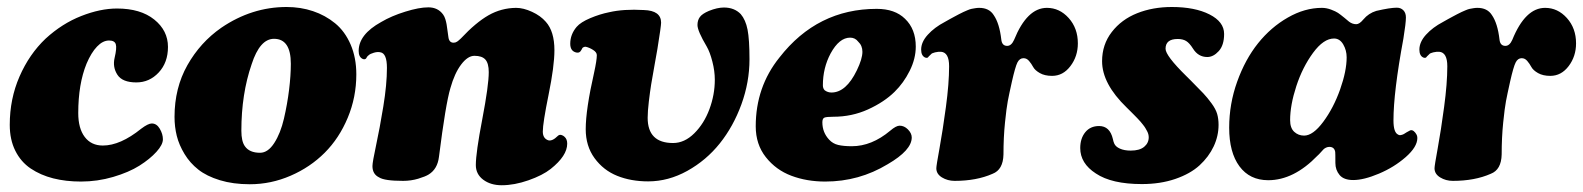

<svg xmlns="http://www.w3.org/2000/svg" viewBox="-20 -514 4593 557"><path d="M319.3 -489.3Q387.7 -489.3 427.5 -457.3Q467.3 -425.3 467.3 -377.9Q467.3 -332.5 440.4 -303.7Q413.6 -274.9 375.5 -274.9Q335 -274.9 320.6 -297.1Q306.2 -319.3 312.5 -346.2Q319.3 -375 315.9 -385.7Q312.5 -396.5 296.4 -396.5Q278.3 -396.5 261.5 -378.9Q244.6 -361.3 231 -329.1Q207 -270 207 -186Q207 -141.6 225.8 -116.7Q244.6 -91.8 278.3 -91.8Q329.1 -91.8 389.6 -140.6Q409.7 -155.8 420.4 -155.8Q434.6 -155.8 443.6 -140.4Q452.6 -125 452.6 -109.9Q452.6 -94.2 433.8 -73.5Q415 -52.7 384.5 -33.4Q354 -14.2 308.3 -0.7Q262.7 12.7 214.8 12.7Q170.9 12.7 134.3 3.4Q97.7 -5.9 69.1 -25.1Q40.5 -44.4 24.4 -76.7Q8.3 -108.9 8.3 -151.9Q8.3 -227.1 36.6 -292Q64.9 -356.9 112.3 -401.9Q160.2 -445.8 215.6 -467.5Q271 -489.3 319.3 -489.3Z M486.3 -174.8Q486.3 -258.8 523.7 -325Q561 -391.1 622.1 -433.6Q710.4 -493.7 811.5 -493.7Q852.1 -493.7 887.9 -481.7Q923.8 -469.7 952.1 -446.5Q980.5 -423.3 997.1 -385Q1013.7 -346.7 1013.7 -298.3Q1013.7 -231.9 988.8 -172.4Q963.9 -112.8 921.9 -70.8Q879.9 -28.8 823 -4.2Q766.1 20.5 704.6 20.5Q656.2 20.5 617.9 8.8Q579.6 -2.9 555.4 -22Q531.2 -41 515.4 -67.1Q499.5 -93.3 492.9 -119.6Q486.3 -146 486.3 -174.8ZM734.4 -70.8Q757.3 -70.8 775.6 -99.1Q793.9 -127.4 803.7 -169.7Q813.5 -211.9 818.6 -253.4Q823.7 -294.9 823.7 -329.1Q823.7 -401.4 774.9 -401.4Q733.9 -401.4 710 -327.6Q680.2 -241.2 680.2 -134.8Q680.2 -104 690.4 -89.8Q703.6 -70.8 734.4 -70.8Z M1477.1 -491.2Q1498.5 -491.2 1523.4 -479.7Q1548.3 -468.3 1563.5 -450.7Q1588.4 -422.9 1588.4 -368.2Q1588.4 -322.3 1571.5 -239.5Q1554.7 -156.7 1554.7 -132.3Q1554.7 -112.3 1570.8 -106.9Q1582.5 -104 1598.1 -119.6Q1603.5 -125 1610.8 -121.6Q1614.7 -120.1 1617.7 -117.2Q1625.5 -110.4 1625.5 -97.2Q1625.5 -62 1577.6 -23.9Q1554.2 -5.4 1513.2 9Q1472.2 23.4 1435.5 23.4Q1403.3 23.4 1381.8 7.3Q1360.4 -8.8 1360.4 -35.2Q1360.4 -70.8 1379.2 -168.7Q1397.9 -266.6 1397.9 -304.7Q1397.9 -330.1 1388.2 -341.1Q1378.4 -352.1 1356.4 -352.1Q1336.9 -352.1 1317.9 -326.9Q1298.8 -301.8 1286.6 -258.3Q1272.9 -212.9 1253.4 -58.6Q1249 -23.4 1223.6 -7.8Q1214.4 -2 1193.4 4.4Q1172.4 10.7 1149.4 10.7Q1095.2 10.7 1079.6 0.5Q1060.5 -8.8 1060.5 -32.2Q1060.5 -43.5 1071 -92.3Q1081.5 -141.1 1092 -205.1Q1102.5 -269 1102.5 -316.9Q1102.5 -359.4 1083.5 -362.3Q1075.7 -364.3 1064.7 -361.1Q1053.7 -357.9 1049.8 -354L1046.9 -351.6Q1043.9 -348.6 1043 -345.7Q1039.6 -340.3 1032.7 -342.8Q1020.5 -348.1 1020.5 -366.2Q1020.5 -414.1 1085.9 -450.2Q1115.7 -467.8 1155.8 -480.2Q1195.8 -492.7 1222.7 -492.7Q1250.5 -492.7 1265.6 -471.7Q1269.5 -466.3 1272 -458.3Q1274.4 -450.2 1275.6 -443.4Q1276.9 -436.5 1278.3 -424.6Q1279.8 -412.6 1280.8 -406.7Q1282.7 -390.1 1295.9 -390.1Q1298.8 -390.1 1301.3 -390.9Q1303.7 -391.6 1306.2 -393.3Q1308.6 -395 1309.8 -396Q1311 -397 1314 -399.7Q1316.9 -402.3 1317.4 -402.8Q1360.4 -448.7 1397.2 -469.7Q1434.1 -490.7 1477.1 -491.2Z M1860.4 12.2Q1810.5 12.2 1770.5 -3.9Q1730.5 -20 1704.8 -55.2Q1679.2 -90.3 1679.2 -139.2Q1679.2 -196.3 1703.6 -303.7Q1711.4 -339.4 1711.4 -354Q1711.4 -362.3 1700.7 -369.1Q1689.9 -376 1679.2 -378.4Q1673.8 -378.4 1671.9 -376.5Q1670.4 -376 1669.4 -374.3Q1668.5 -372.6 1667.5 -370.6Q1666.5 -368.7 1666 -368.2Q1662.1 -360.4 1653.8 -361.3Q1634.3 -364.3 1634.3 -387.2Q1634.3 -414.1 1652.8 -436Q1664.6 -449.7 1692.4 -461.4Q1720.2 -473.1 1747.1 -478.5Q1789.6 -488.3 1847.7 -484.9Q1897.9 -483.4 1897.9 -448.2Q1897.9 -438.5 1887.2 -372.1Q1885.3 -360.4 1878.9 -325.4Q1872.6 -290.5 1869.1 -269.3Q1865.7 -248 1862.3 -219.5Q1858.9 -190.9 1858.9 -172.4Q1858.9 -99.1 1932.6 -99.1Q1965.8 -99.1 1994.1 -127.2Q2022.5 -155.3 2038.1 -197.3Q2053.7 -239.3 2053.7 -282.7Q2053.7 -308.1 2046.6 -335.4Q2039.6 -362.8 2030.3 -378.9Q2003.4 -424.3 2003.4 -441.4Q2003.4 -455.1 2010.3 -464.6Q2017.1 -474.1 2036.6 -482.4Q2061 -492.2 2080.1 -492.2Q2110.4 -492.2 2128.9 -473.1Q2143.1 -456.5 2148.7 -428Q2154.3 -399.4 2154.3 -341.8Q2154.3 -275.9 2130.9 -211.4Q2107.4 -147 2068.1 -97.9Q2028.8 -48.8 1973.9 -18.3Q1918.9 12.2 1860.4 12.2Z M2523.4 -488.3Q2576.2 -488.3 2605.5 -459.5Q2636.7 -429.7 2636.7 -378.9Q2636.7 -343.8 2619.1 -308.6Q2601.6 -273.4 2575.2 -247.6Q2544.9 -217.8 2498 -196.5Q2451.2 -175.3 2397.5 -175.3Q2377 -175.3 2371.3 -172.6Q2365.7 -169.9 2365.7 -159.2Q2365.7 -129.9 2385.3 -108.9Q2396 -97.2 2411.6 -93.5Q2427.2 -89.8 2451.2 -89.8Q2508.8 -89.8 2562.5 -134.8Q2579.6 -149.4 2589.8 -149.4Q2603 -149.4 2613.8 -138.7Q2625 -127.4 2625 -115.2Q2625 -78.1 2555.2 -37.6Q2472.2 12.7 2374 12.7Q2320.3 12.7 2275.6 -4.2Q2231 -21 2201.7 -58.1Q2172.4 -95.2 2172.4 -147.5Q2172.4 -261.7 2241.2 -347.2Q2351.1 -488.3 2523.4 -488.3ZM2372.6 -252Q2381.3 -245.6 2392.1 -245.6Q2434.6 -245.6 2465.8 -310.1Q2481.9 -343.3 2481.9 -363.8Q2481.9 -381.8 2469.7 -393.1Q2460.9 -404.8 2446.3 -404.8Q2414.6 -404.8 2389.6 -358.9Q2367.2 -316.9 2367.2 -266.6Q2367.2 -257.3 2372.6 -252Z M3017.1 -491.2Q3053.7 -491.2 3080.3 -461.7Q3106.9 -432.1 3106.9 -388.2Q3106.9 -350.6 3085.4 -322.3Q3064 -293.9 3032.2 -293.9Q3010.7 -293.9 2996.6 -302Q2982.4 -310.1 2977.3 -319.6Q2972.2 -329.1 2965.3 -337.2Q2958.5 -345.2 2949.2 -345.2Q2938 -345.2 2931.6 -332.8Q2925.3 -320.3 2915.5 -276.9Q2907.2 -239.7 2903.6 -220.5Q2899.9 -201.2 2895.5 -158.2Q2891.1 -115.2 2891.1 -65.9Q2890.1 -21.5 2859.4 -9.8Q2813 10.7 2749.5 10.7Q2729 10.7 2712.6 0.7Q2696.3 -9.3 2696.3 -25.9Q2696.3 -33.2 2705.6 -84Q2714.8 -134.8 2724.1 -203.4Q2733.4 -272 2733.4 -321.8Q2733.4 -361.8 2710 -363.8Q2702.1 -364.3 2692.6 -362.1Q2683.1 -359.9 2680.7 -356.4Q2679.7 -355.5 2678.7 -354.5Q2677.7 -353.5 2677 -352.8Q2676.3 -352.1 2675.3 -351.3Q2674.3 -350.6 2673.8 -349.6Q2670.9 -344.2 2663.6 -347.2Q2652.3 -352.5 2652.3 -370.1Q2652.3 -392.1 2671.6 -413.3Q2690.9 -434.6 2720.7 -450.2Q2724.6 -452.6 2735.4 -458.5Q2746.1 -464.4 2749.8 -466.3Q2753.4 -468.3 2762.2 -472.9Q2771 -477.5 2774.9 -479.2Q2778.8 -481 2786.1 -484.1Q2793.5 -487.3 2798.3 -488.3Q2803.2 -489.3 2809.1 -490.2Q2814.9 -491.2 2820.8 -491.2Q2849.6 -491.2 2862.8 -470.2Q2879.4 -446.3 2884.8 -399.4Q2886.7 -380.9 2901.9 -380.9Q2914.1 -380.9 2921.9 -398.4Q2959.5 -491.2 3017.1 -491.2Z M3208.5 -110.8Q3210 -103 3212.4 -97.7Q3216.3 -88.4 3229 -82.8Q3241.7 -77.1 3260.3 -77.1Q3286.1 -77.1 3299.3 -88.1Q3312.5 -99.1 3312.5 -115.7Q3312.5 -119.6 3311.5 -124Q3310.5 -128.4 3307.9 -133.3Q3305.2 -138.2 3303 -142.1Q3300.8 -146 3296.1 -151.9Q3291.5 -157.7 3288.6 -161.1Q3285.6 -164.6 3279.1 -171.4Q3272.5 -178.2 3269.5 -181.2Q3266.6 -184.1 3259 -191.7Q3251.5 -199.2 3248.5 -202.1Q3177.2 -271 3177.2 -336.4Q3177.2 -384.8 3205.3 -421.1Q3233.4 -457.5 3278.8 -475.6Q3324.2 -493.7 3379.4 -493.7Q3446.3 -493.7 3488.8 -472.2Q3531.2 -450.7 3531.2 -415.5Q3531.2 -382.8 3515.6 -365.7Q3500 -348.6 3482.4 -348.6Q3456.1 -348.6 3440.9 -373Q3430.7 -389.2 3421.1 -395Q3411.6 -400.9 3396.5 -400.9Q3361.3 -400.9 3361.3 -372.6Q3361.3 -352.5 3420.9 -293.9Q3429.7 -285.2 3434.6 -280.3Q3459.5 -255.4 3470.9 -243.2Q3482.4 -231 3494.6 -214.4Q3506.8 -197.8 3511 -183.6Q3515.1 -169.4 3515.1 -151.9Q3515.1 -119.6 3501 -89.4Q3486.8 -59.1 3460 -34.4Q3433.1 -9.8 3389.6 5.1Q3346.2 20 3292.5 20Q3205.1 20 3159.2 -10.7Q3113.8 -40 3113.8 -84.5Q3113.8 -112.3 3128.4 -130.4Q3143.1 -148.4 3168.5 -148.4Q3199.7 -148.4 3208.5 -110.8Z M4091.8 -113.8Q4091.8 -87.9 4058.1 -58.3Q4024.4 -28.8 3980.5 -10.3Q3936.5 8.3 3905.8 8.3Q3878.4 8.3 3866.2 -6.3Q3854 -21 3854 -41Q3854 -70.3 3853.5 -73.2Q3851.1 -87.9 3836.4 -87.9Q3831.5 -87.9 3826.9 -85.7Q3822.3 -83.5 3819.6 -80.8Q3816.9 -78.1 3811.5 -72Q3806.2 -65.9 3802.2 -62.5Q3733.4 8.8 3659.2 8.8Q3605.5 8.8 3575.7 -31.5Q3545.9 -71.8 3545.9 -143.6Q3545.9 -212.4 3569.1 -277.1Q3592.3 -341.8 3629.6 -388.4Q3667 -435.1 3716.1 -463.1Q3765.1 -491.2 3814.9 -491.2Q3828.1 -491.2 3841.6 -486.1Q3855 -481 3861.6 -476.6Q3868.2 -472.2 3880.4 -462.2Q3892.6 -452.1 3893.6 -451.2Q3903.3 -443.8 3914.6 -443.8Q3923.8 -443.8 3935.1 -457.5Q3950.2 -475.6 3972.7 -482.4Q4012.7 -491.7 4032.2 -491.7Q4043.9 -491.7 4051.3 -484.1Q4058.6 -476.6 4058.6 -463.4Q4058.6 -446.8 4051.3 -401.9Q4022.5 -246.6 4022.5 -164.6Q4022.5 -129.4 4036.1 -123.5Q4039.6 -121.1 4044.7 -122.3Q4049.8 -123.5 4052.7 -125.2Q4055.7 -127 4061 -130.4Q4066.4 -133.8 4070.8 -135.7Q4075.7 -137.7 4081.1 -133.8Q4085.9 -129.9 4088.9 -124.5Q4091.8 -120.1 4091.8 -113.8ZM3850.1 -402.3Q3819.8 -402.3 3789.3 -360.8Q3758.8 -319.3 3740.7 -264.2Q3722.7 -209 3722.7 -165.5Q3722.7 -142.6 3734.6 -131.6Q3746.6 -120.6 3763.2 -120.6Q3789.1 -120.6 3818.8 -160.6Q3848.6 -200.7 3867.7 -254.4Q3886.7 -308.1 3886.7 -347.7Q3886.7 -368.2 3876.7 -385.3Q3866.7 -402.3 3850.1 -402.3Z M4462.4 -491.2Q4499 -491.2 4525.6 -461.7Q4552.2 -432.1 4552.2 -388.2Q4552.2 -350.6 4530.8 -322.3Q4509.3 -293.9 4477.5 -293.9Q4456.1 -293.9 4441.9 -302Q4427.7 -310.1 4422.6 -319.6Q4417.5 -329.1 4410.6 -337.2Q4403.8 -345.2 4394.5 -345.2Q4383.3 -345.2 4377 -332.8Q4370.6 -320.3 4360.8 -276.9Q4352.5 -239.7 4348.9 -220.5Q4345.2 -201.2 4340.8 -158.2Q4336.4 -115.2 4336.4 -65.9Q4335.4 -21.5 4304.7 -9.8Q4258.3 10.7 4194.8 10.7Q4174.3 10.7 4158 0.7Q4141.6 -9.3 4141.6 -25.9Q4141.6 -33.2 4150.9 -84Q4160.2 -134.8 4169.4 -203.4Q4178.7 -272 4178.7 -321.8Q4178.7 -361.8 4155.3 -363.8Q4147.5 -364.3 4137.9 -362.1Q4128.4 -359.9 4126 -356.4Q4125 -355.5 4124 -354.5Q4123 -353.5 4122.3 -352.8Q4121.6 -352.1 4120.6 -351.3Q4119.6 -350.6 4119.1 -349.6Q4116.2 -344.2 4108.9 -347.2Q4097.7 -352.5 4097.7 -370.1Q4097.7 -392.1 4116.9 -413.3Q4136.2 -434.6 4166 -450.2Q4169.9 -452.6 4180.7 -458.5Q4191.4 -464.4 4195.1 -466.3Q4198.7 -468.3 4207.5 -472.9Q4216.3 -477.5 4220.2 -479.2Q4224.1 -481 4231.4 -484.1Q4238.8 -487.3 4243.7 -488.3Q4248.5 -489.3 4254.4 -490.2Q4260.3 -491.2 4266.1 -491.2Q4294.9 -491.2 4308.1 -470.2Q4324.7 -446.3 4330.1 -399.4Q4332 -380.9 4347.2 -380.9Q4359.4 -380.9 4367.2 -398.4Q4404.8 -491.2 4462.4 -491.2Z"/></svg>

Font: Cooper* ExtraBold
Style: Italic
Weight: 800
Italic angle: -7°
Designer: Owen Earl
Foundry: indestructible type*
Version: Version 0.001